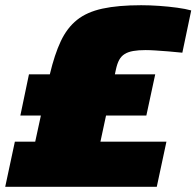

<svg xmlns="http://www.w3.org/2000/svg" viewBox="-33 -716 753 736"><path d="M-13 0 24 -173H102L158 -431Q176 -507 200 -558Q224 -609 262 -639.5Q300 -670 360 -683Q420 -696 508 -696Q541 -696 577 -693.5Q613 -691 646 -686.5Q679 -682 700 -676L666 -514Q639 -517 612.5 -519Q586 -521 564 -522.5Q542 -524 525 -524Q497 -524 477.5 -520.5Q458 -517 445 -509Q432 -501 424 -486.5Q416 -472 411 -448L352 -173H605L568 0ZM45 -273 78 -431H562L528 -273Z"/></svg>

Font: Saira SemiExpanded Black
Style: Italic
Weight: 900
Width: 6
Italic angle: -12°
Designer: Hector Gatti with collaboration of the Omnibus-Type team
Foundry: Omnibus-Type
Version: Version 1.101